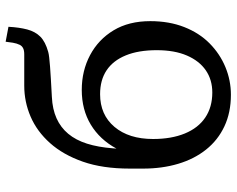

<svg xmlns="http://www.w3.org/2000/svg" viewBox="-99 -727 839 681"><g transform="rotate(-90 320.5 -386.5)"><path d="M325 13Q262 13 213 -10Q164 -33 130.5 -75Q97 -117 80 -174Q63 -231 63 -298V-346Q63 -442 87.5 -512Q112 -582 153.5 -628.5Q195 -675 247.5 -697.5Q300 -720 357 -720Q364 -720 374 -720Q384 -720 405.5 -720Q427 -720 468 -720Q482 -720 490 -724Q498 -728 502 -736Q507 -746 509.5 -760.5Q512 -775 513 -786L566 -776Q564 -738 556.5 -709.5Q549 -681 531 -663Q513 -645 477 -635Q470 -633 457 -631.5Q444 -630 425 -628.5Q406 -627 379.5 -625.5Q353 -624 317 -622Q274 -620 241.5 -605.5Q209 -591 186.5 -564Q164 -537 151.5 -497.5Q139 -458 135 -406L134 -393Q166 -452 219 -484Q272 -516 342 -516Q410 -516 465.5 -486.5Q521 -457 553.5 -403Q586 -349 586 -273Q586 -206 565 -152.5Q544 -99 507 -62.5Q470 -26 423 -6.5Q376 13 325 13ZM333 -53Q378 -53 411.5 -76Q445 -99 464 -143Q483 -187 483 -250Q483 -315 464.5 -360Q446 -405 411.5 -428Q377 -451 327 -451Q254 -451 211 -400Q168 -349 168 -263Q168 -198 187.5 -150.5Q207 -103 244 -78Q281 -53 333 -53Z"/></g></svg>

Font: Literata Variable Black
Style: Regular
Weight: 900
Designer: Latin by Veronika Burian and Jose Scaglione. Greek by Irene Vlachou. Cyrillic by Vera Evstafieva.
Foundry: TypeTogether
Version: Version 3.021